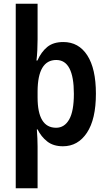

<svg xmlns="http://www.w3.org/2000/svg" viewBox="-20 -780 580 1037"><path d="M498 -274Q498 -136 449.5 -63Q401 10 320 10Q268 10 235 -16Q202 -42 183 -81H179Q181 -56 182 -32Q183 -8 183 12V237H65V-760H183V-567Q183 -537 181.5 -507.5Q180 -478 177 -453H182Q203 -500 235.5 -526.5Q268 -553 322 -553Q405 -553 451.5 -481Q498 -409 498 -274ZM379 -273Q379 -456 284 -456Q184 -456 183 -287V-254Q183 -90 283 -90Q328 -90 353.5 -134.5Q379 -179 379 -273Z"/></svg>

Font: Noto Sans Hebrew Condensed SemiBold
Style: Regular
Weight: 600
Width: 3
Designer: Ben Nathan
Foundry: Google LLC
Version: Version 3.001; ttfautohint (v1.8.4.7-5d5b)